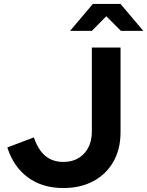

<svg xmlns="http://www.w3.org/2000/svg" viewBox="-20 -940 744 970"><path d="M300 10Q195 10 122 -43Q49 -96 17 -195L151 -246Q173 -182 209.5 -152Q246 -122 300 -122Q365 -122 404.5 -164Q444 -206 444 -276V-700H589V-272Q589 -187 553 -123.5Q517 -60 452 -25Q387 10 300 10ZM591 -784 517 -858 444 -784H334L449 -920H589L704 -784Z"/></svg>

Font: Red Hat Display ExtraBold
Style: Regular
Weight: 800
Designer: Pentagram, MCKL
Foundry: Pentagram, MCKL
Version: Version 1.023